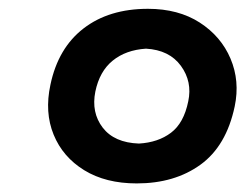

<svg xmlns="http://www.w3.org/2000/svg" viewBox="-20 -721 557 436"><path d="M290.5 -304.5Q220 -304.5 171.2 -334.5Q122.5 -364.5 101.8 -415.2Q81 -466 94.5 -528.5Q112 -612 169.8 -656.5Q227.5 -701 316 -701Q385 -701 433.5 -669.8Q482 -638.5 503.5 -587.8Q525 -537 513 -479.5Q494 -389.5 435.2 -347Q376.5 -304.5 290.5 -304.5ZM295.5 -395Q339 -397.5 368.2 -419.5Q397.5 -441.5 407.5 -491Q417 -535.5 390.8 -571.5Q364.5 -607.5 311.5 -610.5Q265.5 -607.5 235.8 -583.2Q206 -559 196.5 -513Q187 -465.5 213.2 -431.2Q239.5 -397 295.5 -395Z"/></svg>

Font: Commissioner Loud SemiBold
Style: Italic
Weight: 600
Italic angle: -12°
Designer: Kostas Bartsokas
Foundry: Kostas Bartsokas
Version: Version 1.000; ttfautohint (v1.8.3)